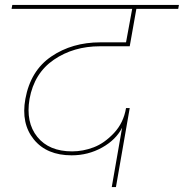

<svg xmlns="http://www.w3.org/2000/svg" viewBox="-20 -760 747 780"><path d="M27 -724 30 -740H707L704 -724H534L507 -572H386Q279 -572 199 -517.5Q119 -463 100 -358Q84 -263 131.5 -204Q179 -145 273 -145Q317 -145 360.5 -161.5Q404 -178 443 -219.5Q482 -261 492 -321H507L451 0H434L476 -241Q451 -192 394.5 -160.5Q338 -129 271 -129Q170 -129 117.5 -193.5Q65 -258 83 -358Q104 -473 188.5 -530.5Q273 -588 388 -588H492L517 -724Z"/></svg>

Font: Poppins Thin
Style: Italic
Weight: 250
Italic angle: -10°
Designer: Ninad Kale (Devanagari), Jonny Pinhorn (Latin)
Foundry: Indian Type Foundry
Version: Version 3.200;PS 1.000;hotconv 16.6.54;makeotf.lib2.5.65590